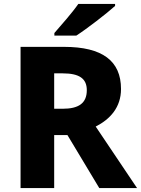

<svg xmlns="http://www.w3.org/2000/svg" viewBox="-20 -1002 713 971"><path d="M562 -972V-982H376C345 -937 287 -872 255 -835V-822H366C419 -856 520 -934 562 -972ZM304 -765H84V-51H254V-319H321L482 -51H673L464 -362C537 -399 592 -459 592 -552C592 -694 498 -765 304 -765ZM297 -631C382 -631 419 -604 419 -546C419 -480 378 -452 297 -452H254V-631Z"/></svg>

Font: Noto Sans Tamil UI ExtraBold
Style: Regular
Weight: 800
Designer: Jelle Bosma - Monotype Design Team
Foundry: Monotype Imaging Inc.
Version: Version 2.004